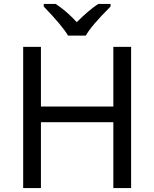

<svg xmlns="http://www.w3.org/2000/svg" viewBox="-20 -951 781 971"><path d="M643.1 0H553.2V-333H187V0H97.2V-713.9H187V-412.1H553.2V-713.9H643.1ZM201.2 -931.2H261.2Q316.9 -895 368.2 -838.9Q429.7 -900.4 477.1 -931.2H539.1V-918Q439 -817.9 414.1 -771H324.2Q294.9 -820.8 201.2 -918Z"/></svg>

Font: NotoPenekeko
Style: Regular
Weight: 400
Designer: Monotype Design team
Foundry: Monotype Imaging Inc.
Version: Version 1.04